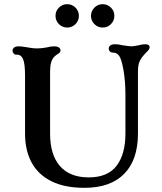

<svg xmlns="http://www.w3.org/2000/svg" viewBox="-20 -890 777 920"><path d="M100 -250V-528Q100 -586 90 -608Q80 -629 60 -628H58Q50 -628 45 -634Q40 -640 40 -648Q40 -656 47.5 -662Q55 -668 70 -668Q82 -668 106 -664Q117 -662 130.5 -660Q144 -658 159 -658Q178 -658 205 -663Q222 -668 240 -668Q254 -668 262 -662.5Q270 -657 270 -648Q270 -643 266.5 -639Q263 -635 258 -632Q248 -626 240 -618Q220 -598 220 -548V-250Q220 -148 267.5 -94Q315 -40 405 -40Q496 -40 538.5 -95.5Q581 -151 581 -250V-438Q581 -502 571 -558Q562 -607 551 -622.5Q540 -638 521 -638Q512 -638 506.5 -643.5Q501 -649 501 -658Q501 -666 508.5 -672Q516 -678 531 -678Q548 -678 568 -673Q601 -668 610 -668Q619 -668 644 -673Q661 -678 676 -678Q697 -678 697 -663Q697 -653 679 -637L671 -628Q655 -611 648 -593.5Q641 -576 641 -548V-250Q641 -124 575 -57Q509 10 385 10Q289 10 225.5 -22Q162 -54 131 -112Q100 -170 100 -250ZM246 -814Q246 -837.2 262.4 -853.6Q278.8 -870 302 -870Q325.2 -870 341.6 -853.6Q358 -837.2 358 -814Q358 -790.8 341.6 -774.4Q325.2 -758 302 -758Q278.8 -758 262.4 -774.4Q246 -790.8 246 -814ZM416 -814Q416 -837.2 432.4 -853.6Q448.8 -870 472 -870Q495.2 -870 511.6 -853.6Q528 -837.2 528 -814Q528 -790.8 511.6 -774.4Q495.2 -758 472 -758Q448.8 -758 432.4 -774.4Q416 -790.8 416 -814Z"/></svg>

Font: Raigarh
Style: Regular
Weight: 400
Designer: jaikishan Patel
Foundry: MagicType
Version: Version 1.000;FEAKit 1.0